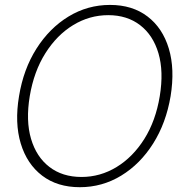

<svg xmlns="http://www.w3.org/2000/svg" viewBox="-20 -758 746 788"><path d="M307.6 10.3Q215.3 10.3 153.1 -37.1Q90.8 -84.5 65.2 -168.9Q39.6 -253.4 58.1 -363.3Q76.2 -474.1 129.6 -558.3Q183.1 -642.6 261.2 -690.2Q339.4 -737.8 431.6 -737.8Q523.4 -737.8 585.4 -690.4Q647.5 -643.1 672.9 -558.6Q698.2 -474.1 680.2 -363.3Q661.6 -252.9 608.4 -168.7Q555.2 -84.5 477.3 -37.1Q399.4 10.3 307.6 10.3ZM314.5 -31.7Q391.6 -31.7 458.5 -72.5Q525.4 -113.3 572.3 -187.7Q619.1 -262.2 635.7 -363.3Q652.3 -464.4 630.4 -539.1Q608.4 -613.8 554.9 -654.8Q501.5 -695.8 424.3 -695.8Q347.2 -695.8 280.3 -655Q213.4 -614.3 166.3 -539.6Q119.1 -464.8 102.1 -363.3Q85.4 -262.7 107.4 -188.2Q129.4 -113.8 182.9 -72.8Q236.3 -31.7 314.5 -31.7Z"/></svg>

Font: Inter Display Extra Light
Style: Italic
Weight: 200
Italic angle: -9.39999°
Designer: Rasmus Andersson
Foundry: rsms
Version: Version 4.000;git-4fc901f